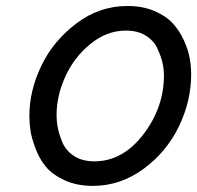

<svg xmlns="http://www.w3.org/2000/svg" viewBox="-20 -605 658 641"><path d="M78.1 -218.8Q78.1 -301.8 117.7 -384.8Q157.2 -467.8 234.4 -526.4Q311.5 -585 405.3 -585Q456.1 -585 495.1 -568.4Q534.2 -551.8 556.6 -527.3Q579.1 -502.9 593.8 -470.7Q608.4 -438.5 613.3 -410.6Q618.2 -382.8 618.2 -356.4Q618.2 -267.6 577.1 -182.6Q536.1 -97.7 459 -41Q381.8 15.6 290 15.6Q236.3 15.6 195.3 -3.4Q154.3 -22.5 132.8 -48.8Q111.3 -75.2 98.1 -110.4Q85 -145.5 81.5 -170.4Q78.1 -195.3 78.1 -218.8ZM168.9 -221.7Q168.9 -200.2 172.9 -178.7Q176.8 -157.2 188.5 -129.4Q200.2 -101.6 227.5 -84Q254.9 -66.4 294.9 -66.4Q389.6 -66.4 458.5 -156.2Q527.3 -246.1 527.3 -353.5Q527.3 -374 522.5 -395.5Q517.6 -417 505.4 -443.4Q493.2 -469.7 466.3 -486.3Q439.5 -502.9 400.4 -502.9Q336.9 -502.9 282.2 -458.5Q227.5 -414.1 198.2 -349.6Q168.9 -285.2 168.9 -221.7Z"/></svg>

Font: Thabit-Bold-Oblique
Style: Bold Oblique
Weight: 700
Designer: Regenerated by Nadim Shaikli
Foundry: MAK Alagha
Version: 0.01